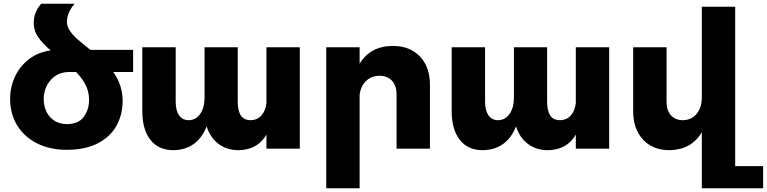

<svg xmlns="http://www.w3.org/2000/svg" viewBox="-20 -793 4090 1024"><path d="M690 -409H584Q634 -339 634 -255Q634 -182 601.5 -123Q569 -64 502 -29Q435 6 336 6Q246 6 177.5 -28.5Q109 -63 71.5 -124.5Q34 -186 34 -266Q34 -328 59.5 -383.5Q85 -439 134 -477Q183 -515 250 -524Q207 -561 183.5 -595Q160 -629 160 -669Q160 -700 169 -723Q178 -746 189.5 -760.5Q201 -775 201 -773H378Q375 -770 365 -757Q355 -744 346 -722Q337 -700 337 -676Q337 -651 353.5 -627.5Q370 -604 390.5 -586Q411 -568 462 -527H690ZM455 -260Q455 -303 437 -339Q419 -375 386 -409H349Q290 -409 252.5 -368.5Q215 -328 213 -269Q213 -207 246 -170Q279 -133 334 -131Q399 -131 427 -170Q455 -209 455 -260Z M1579 -541V0H1401V-75Q1354 6 1253 8Q1190 8 1145.5 -25.5Q1101 -59 1082 -119Q1058 -57 1013 -25Q968 7 905 8Q825 8 782 -47.5Q739 -103 739 -199V-541H917V-250Q917 -204 935 -178Q953 -152 987 -152Q1026 -153 1048.5 -186.5Q1071 -220 1071 -273V-541H1248V-250Q1248 -202 1264.5 -177Q1281 -152 1318 -152Q1353 -153 1374.5 -177.5Q1396 -202 1401 -243V-541Z M2273 -341V0H2095V-290Q2095 -336 2070.5 -362.5Q2046 -389 2003 -389Q1959 -388 1931 -360Q1903 -332 1898 -286V211H1720V-541H1898V-453Q1955 -548 2076 -548Q2166 -548 2219.5 -492Q2273 -436 2273 -341Z M3229 -541V0H3051V-75Q3004 6 2903 8Q2840 8 2795.5 -25.5Q2751 -59 2732 -119Q2708 -57 2663 -25Q2618 7 2555 8Q2475 8 2432 -47.5Q2389 -103 2389 -199V-541H2567V-250Q2567 -204 2585 -178Q2603 -152 2637 -152Q2676 -153 2698.5 -186.5Q2721 -220 2721 -273V-541H2898V-250Q2898 -202 2914.5 -177Q2931 -152 2968 -152Q3003 -153 3024.5 -177.5Q3046 -202 3051 -243V-541Z M4050 93V211H3723V-88Q3668 6 3550 8Q3462 8 3409.5 -48.5Q3357 -105 3357 -199V-541H3535V-250Q3535 -204 3558.5 -178Q3582 -152 3622 -152Q3669 -153 3696 -186.5Q3723 -220 3723 -274V-757H3901V93Z"/></svg>

Font: Montserrat arm2
Style: Bold
Weight: 700
Designer: Julieta Ulanovsky
Foundry: Julieta Ulanovsky
Version: Version 6.000